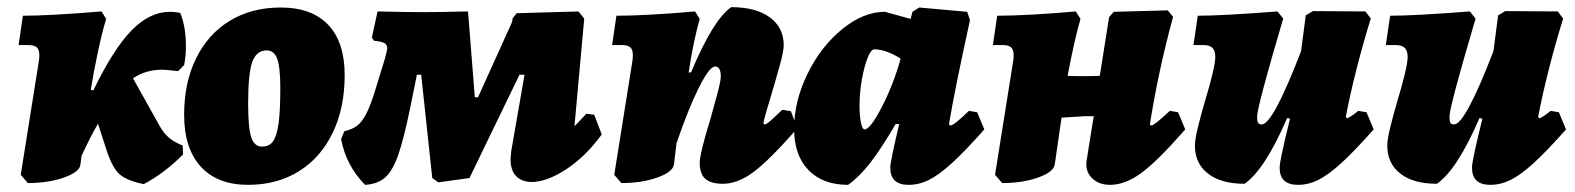

<svg xmlns="http://www.w3.org/2000/svg" viewBox="-20 -505 4405 537"><path d="M434 -310Q387 -310 352 -286L427 -152Q438 -132 453 -119.5Q468 -107 491 -98L492 -73Q439 -20 382 10Q334 0 314 -18Q294 -36 278 -85L254 -159Q234 -125 208 -69L205 -45Q203 -24 159 -8.5Q115 7 58 7L38 -16L89 -336Q90 -342 90 -351Q90 -366 83 -372.5Q76 -379 59 -379H32L44 -461Q117 -461 264 -473L277 -452Q267 -421 254.5 -363Q242 -305 234 -254L241 -252Q297 -368 348 -420Q399 -472 455 -472Q469 -472 484 -469Q500 -431 500 -375Q500 -348 495 -323L478 -306Q446 -310 434 -310Z M495 -184Q495 -274 528.5 -342Q562 -410 623 -447Q684 -484 765 -484Q852 -484 898 -435.5Q944 -387 944 -295Q944 -203 910.5 -133.5Q877 -64 816 -26Q755 12 674 12Q588 12 541.5 -39Q495 -90 495 -184ZM764 -259Q764 -316 755.5 -340Q747 -364 726 -364Q697 -364 685.5 -331.5Q674 -299 674 -215Q674 -148 682.5 -121.5Q691 -95 713 -95Q733 -95 743.5 -109.5Q754 -124 759 -159Q764 -194 764 -259Z M1663 -129Q1618 -67 1563.5 -31.5Q1509 4 1467 4Q1440 4 1424 -12Q1408 -28 1408 -59Q1408 -65 1410 -83L1447 -296H1433L1293 -7L1206 5L1189 -7L1158 -296H1146L1127 -202Q1109 -114 1093 -69.5Q1077 -25 1056 -7.5Q1035 10 1001 12Q948 -42 934 -116L943 -138Q965 -143 979 -153.5Q993 -164 1005.5 -189Q1018 -214 1032 -261L1056 -339Q1063 -364 1063 -370Q1063 -380 1055 -384.5Q1047 -389 1026 -391L1020 -400L1036 -473Q1122 -471 1163 -471Q1205 -471 1289 -473L1308 -233H1317L1412 -443L1414 -454L1425 -468L1598 -473L1614 -453L1587 -155L1586 -152Q1588 -152 1620 -187L1642 -184Z M2210 -146Q2131 -56 2087 -23.5Q2043 9 2002 9Q1968 9 1952.5 -5Q1937 -19 1937 -50Q1937 -75 1968 -176Q1978 -212 1987 -245.5Q1996 -279 1996 -291Q1996 -319 1980 -319Q1964 -319 1934 -258.5Q1904 -198 1872 -104L1865 -45Q1862 -24 1818.5 -8.5Q1775 7 1718 7L1698 -16L1749 -336Q1750 -342 1750 -351Q1750 -366 1743 -372.5Q1736 -379 1719 -379H1692L1704 -461Q1785 -461 1924 -473L1937 -452Q1919 -389 1906 -302L1913 -303Q1974 -449 2025 -485Q2094 -485 2133 -456.5Q2172 -428 2172 -378Q2172 -362 2160.5 -320.5Q2149 -279 2137 -239Q2118 -177 2115 -160L2118 -157Q2123 -157 2133 -165.5Q2143 -174 2168 -198L2192 -194Z M2690 -195 2713 -191 2733 -143Q2677 -80 2641 -47.5Q2605 -15 2577.5 -1.5Q2550 12 2521 12Q2470 12 2470 -36Q2470 -54 2495 -158H2485Q2444 -88 2413.5 -49Q2383 -10 2352 12Q2281 12 2241 -29.5Q2201 -71 2201 -145Q2201 -222 2238.5 -298.5Q2276 -375 2335.5 -423.5Q2395 -472 2455 -472L2527 -452L2532 -472L2551 -484L2685 -472L2693 -449Q2651 -258 2634 -157L2638 -154Q2648 -154 2690 -195ZM2499 -341Q2458 -367 2425 -367Q2416 -367 2406.5 -343Q2397 -319 2390.5 -282Q2384 -245 2384 -209Q2384 -181 2388 -162Q2392 -143 2398 -143Q2414 -143 2446.5 -206Q2479 -269 2499 -341Z M3295 -143Q3218 -55 3172.5 -21.5Q3127 12 3085 12Q3053 12 3034 -7Q3015 -26 3019 -55L3039 -180H3014L2949 -176L2930 -45Q2927 -24 2883.5 -8.5Q2840 7 2783 7L2763 -16L2814 -336Q2815 -342 2815 -351Q2815 -366 2808 -372.5Q2801 -379 2784 -379H2757L2769 -461Q2850 -461 2989 -473L3002 -452Q2985 -394 2966 -293Q2979 -292 3004 -292Q3042 -292 3056 -293L3082 -457L3095 -472L3246 -476L3261 -458Q3220 -308 3196 -157L3200 -154Q3204 -154 3215.5 -163Q3227 -172 3252 -195L3275 -191Z M3822 -143Q3766 -80 3730 -47.5Q3694 -15 3666.5 -1.5Q3639 12 3610 12Q3559 12 3559 -36Q3559 -46 3565.5 -77Q3572 -108 3588 -173L3580 -175Q3518 -31 3461 9Q3395 9 3358.5 -19.5Q3322 -48 3322 -98Q3322 -115 3331 -151.5Q3340 -188 3351 -225Q3362 -261 3370.5 -295.5Q3379 -330 3379 -346Q3379 -363 3371 -371Q3363 -379 3346 -379H3318L3330 -461Q3397 -461 3553 -473L3569 -453Q3496 -206 3496 -179Q3496 -167 3498.5 -162Q3501 -157 3509 -157Q3540 -157 3619 -362L3632 -462L3652 -474L3799 -473L3814 -453Q3794 -390 3774.5 -313.5Q3755 -237 3744 -178L3748 -174Q3761 -180 3779 -195L3802 -191Z M4360 -143Q4304 -80 4268 -47.5Q4232 -15 4204.5 -1.5Q4177 12 4148 12Q4097 12 4097 -36Q4097 -46 4103.5 -77Q4110 -108 4126 -173L4118 -175Q4056 -31 3999 9Q3933 9 3896.5 -19.5Q3860 -48 3860 -98Q3860 -115 3869 -151.5Q3878 -188 3889 -225Q3900 -261 3908.5 -295.5Q3917 -330 3917 -346Q3917 -363 3909 -371Q3901 -379 3884 -379H3856L3868 -461Q3935 -461 4091 -473L4107 -453Q4034 -206 4034 -179Q4034 -167 4036.5 -162Q4039 -157 4047 -157Q4078 -157 4157 -362L4170 -462L4190 -474L4337 -473L4352 -453Q4332 -390 4312.5 -313.5Q4293 -237 4282 -178L4286 -174Q4299 -180 4317 -195L4340 -191Z"/></svg>

Font: Alegreya Black
Style: Italic
Weight: 900
Italic angle: -7°
Designer: Juan Pablo del Peral
Foundry: Huerta Tipografica
Version: Version 2.007; ttfautohint (v1.6)